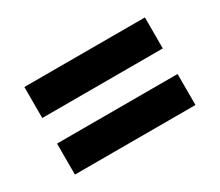

<svg xmlns="http://www.w3.org/2000/svg" viewBox="-74 -633 775 676"><g transform="rotate(-30 313.0 -295.0)"><path d="M68 -347V-473H558V-347ZM68 -117V-243H558V-117Z"/></g></svg>

Font: Inclusive Sans
Style: Regular
Weight: 400
Designer: Olivia King
Foundry: Olivia King
Version: Version 2.004